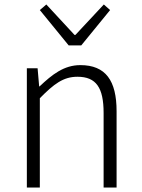

<svg xmlns="http://www.w3.org/2000/svg" viewBox="-20 -838 633 858"><path d="M287 -635H343L472 -793L444 -818L317 -682H313L187 -818L158 -793ZM100 0H158V-399C221 -463 263 -495 326 -495C410 -495 443 -446 443 -333V0H501V-341C501 -478 452 -547 339 -547C266 -547 213 -505 157 -452H155L148 -533H100Z"/></svg>

Font: Spoqa Han Sans Neo Light
Style: Regular
Weight: 300
Designer: [Spoqa Han Sans Neo] Dong-huui Kim  Younghwa Kang  Yujin Lee  [Noto Sans] Ryoko NISHIZUKA  (kana & ideographs); Paul D. 
Foundry: Spoqa (http://www.spoqa-han-sans.com)
Version: Version 1.000